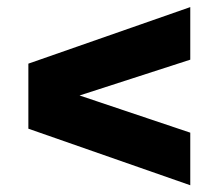

<svg xmlns="http://www.w3.org/2000/svg" viewBox="-20 -658 632 555"><path d="M530 -122.5 62 -286V-474L530 -637.5V-485.5L210 -382L530 -274.5Z"/></svg>

Font: Encode Sans Expanded Expanded ExtraBold
Style: Regular
Weight: 800
Width: 7
Designer: Multiple Designers
Foundry: Impallari Type
Version: Version 3.000; ttfautohint (v1.8.3) -l 8 -r 50 -G 200 -x 14 